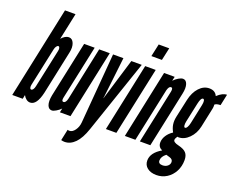

<svg xmlns="http://www.w3.org/2000/svg" viewBox="-145 -992 1798 1447"><g transform="rotate(20 754.0 -269.0)"><path d="M138.5 8Q191 8 215.5 -99L289.5 -448Q299.5 -492.5 287 -523.8Q274.5 -555 246.5 -555Q232 -555 216.5 -545.8Q201 -536.5 188 -521L233.5 -735H149L-6.5 0H77.5L84 -32Q92.5 -15 107 -3.5Q121.5 8 138.5 8ZM114 -87Q106 -87 103 -97.2Q100 -107.5 103.5 -123.5L169 -430Q172 -444.5 179.5 -454.8Q187 -465 194.5 -465Q202 -465 205 -455Q208 -445 204.5 -430L139 -123.5Q135.5 -107 128.8 -97Q122 -87 114 -87Z M313 8Q325 8 345.2 -3.8Q365.5 -15.5 382.5 -32.5L375.5 0H460.5L576.5 -547H491.5L401 -118.5Q392.5 -82.5 374 -82.5Q356.5 -82.5 363.5 -114.5L455.5 -547H371L276 -99Q266.5 -49 276.8 -20.5Q287 8 313 8Z M484 197.5Q530 197.5 567.8 159.2Q605.5 121 632.5 41L833 -547H749.5L652 -225.5L648.5 -213H647L649 -225.5L686 -547H603L556.5 16Q553.5 52 533.8 79.2Q514 106.5 490.5 106.5Q480.5 106.5 475.5 104L456.5 193.5Q471.5 197.5 484 197.5Z M878.5 -634H963L985 -735H900.5ZM744.5 0H828.5L945 -547H860.5Z M896.5 0H981L1072.5 -431Q1082 -464.5 1098 -464.5Q1115.5 -464.5 1109 -432.5L1017 0H1101L1196 -448Q1206.5 -496 1196.8 -525.5Q1187 -555 1162 -555Q1147.5 -555 1127.2 -543Q1107 -531 1089.5 -513L1097 -547H1012Z M1218.5 196Q1265 196 1302 172.5Q1339 149 1360.5 108.5Q1382 68 1382 17.5Q1382 -20 1363.5 -40.2Q1345 -60.5 1300.5 -71Q1257.5 -81 1257.5 -100Q1257.5 -111 1270.5 -130Q1274.5 -128.5 1279 -128.5Q1325 -128.5 1363.5 -167.2Q1402 -206 1414.5 -264L1447.5 -420Q1449 -428 1449.5 -434Q1450 -440 1449.5 -453Q1465 -465 1495 -465L1514 -555Q1479 -555 1437.5 -516.5Q1421 -555 1373.5 -555Q1328.5 -555 1293 -516.8Q1257.5 -478.5 1243.5 -414.5L1212 -269.5Q1204.5 -234.5 1208.8 -206.2Q1213 -178 1229.5 -148.5Q1199.5 -129.5 1181.8 -101.8Q1164 -74 1164 -45.5Q1164 -8.5 1198 6.5Q1118.5 53 1118.5 115.5Q1118.5 152 1145.8 173.8Q1173 195.5 1218.5 196ZM1301.5 -213Q1293.5 -213 1291.5 -226.5Q1289.5 -240 1294 -262L1327 -415.5Q1337.5 -465.5 1355 -465.5Q1363.5 -465.5 1365.8 -451.8Q1368 -438 1363 -415.5L1330.5 -262Q1326 -240.5 1318 -226.8Q1310 -213 1301.5 -213ZM1238 111Q1204.5 111 1204.5 84.5Q1204.5 53 1239 26.5L1268 35Q1294.5 43 1294.5 65Q1294.5 84.5 1278.2 97.8Q1262 111 1238 111Z"/></g></svg>

Font: League Gothic SemiCondensed Italic
Style: Regular
Weight: 400
Width: 4
Designer: The League of Moveable Type
Version: Version 1.600; ttfautohint (v1.8.3)